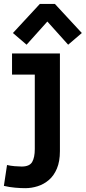

<svg xmlns="http://www.w3.org/2000/svg" viewBox="-33 -763 437 978"><path d="M95.7 195.5Q72.4 195.5 44 193Q15.6 190.6 -13.2 183.8L2.8 77.5Q20.7 81.7 41.5 83.5Q62.2 85.3 77.3 85.3Q117.5 85.3 130.9 62.1Q144.2 39 144.2 -3.8V-383.1H28.3V-490.8H272.2V6.7Q272.2 59.3 256.9 95.5Q241.7 131.8 216.1 153.7Q190.5 175.6 159.1 185.5Q127.7 195.5 95.7 195.5ZM102.4 -535.3 32.8 -594.8 169.9 -742.9H246.7L383.8 -594.8L314.2 -535.3L208.2 -653.3Z"/></svg>

Font: Anaheim
Style: Regular
Weight: 400
Designer: Vernon Adams
Foundry: Vernon Adams
Version: Version 2.001